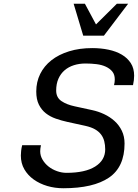

<svg xmlns="http://www.w3.org/2000/svg" viewBox="-20 -990 734 1022"><path d="M198 -217Q196 -208 195 -199.5Q194 -191 194 -185Q194 -161 206.5 -140Q219 -119 238.5 -103.5Q258 -88 283.5 -79Q309 -70 334 -70Q433 -70 486.5 -103.5Q540 -137 540 -195Q540 -218 535 -238Q530 -258 518 -274Q506 -290 486 -301.5Q466 -313 435 -320L339 -341Q307 -348 277 -358.5Q247 -369 224 -387Q201 -405 187 -433Q173 -461 173 -503Q173 -554 194 -596.5Q215 -639 254 -669.5Q293 -700 348 -717Q403 -734 471 -734Q517 -734 557.5 -725.5Q598 -717 628.5 -699Q659 -681 676.5 -653.5Q694 -626 694 -587Q694 -564 688 -537H587Q591 -553 591 -567Q591 -593 578 -609Q565 -625 543.5 -635Q522 -645 494 -648.5Q466 -652 435 -652Q402 -652 373.5 -643Q345 -634 324 -616Q303 -598 291 -571Q279 -544 279 -508Q279 -471 307 -452Q335 -433 378 -424L470 -404Q503 -397 534 -382.5Q565 -368 589.5 -346Q614 -324 628.5 -294Q643 -264 643 -226Q643 -101 560 -44.5Q477 12 317 12Q272 12 231.5 0Q191 -12 159.5 -34.5Q128 -57 109.5 -89Q91 -121 91 -162Q91 -173 92.5 -187Q94 -201 98 -217ZM533 -800H423L372 -970H432L491 -860L602 -970H662Z"/></svg>

Font: Perun
Style: Italic
Weight: 400
Italic angle: -12°
Foundry: Copyright (c) Stefan Peev, Context Ltd, 2016
Version: Version 1.027